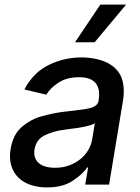

<svg xmlns="http://www.w3.org/2000/svg" viewBox="-20 -802 609 834"><path d="M25.9 -154.1Q31.2 -185.4 42.8 -209Q54.3 -232.6 72.8 -248.9Q111.2 -282.7 159.4 -296.5Q185 -303.6 210.4 -308.9Q235.8 -314.3 262.4 -317.1Q299.7 -321.7 326.2 -324.8Q352.6 -327.8 370.2 -332.2Q387.8 -336.6 397 -344.5Q406.2 -352.3 408.7 -366.5V-369Q416.2 -415.1 395.4 -440.9Q374.6 -466.6 323.5 -466.6Q270.2 -466.6 234.4 -443.2Q198.2 -419.7 181.1 -390.6L85.9 -413.4Q124.6 -487.2 192.5 -520.2Q258.5 -552.6 334.5 -552.6Q350.5 -552.6 367.7 -550.8Q384.9 -549 402.2 -544.9Q419.4 -540.8 435.9 -534.1Q452.4 -527.3 466.6 -517Q481.2 -506.7 492.2 -492.5Q503.2 -478.3 509.6 -459.3Q516 -440.3 517.4 -416.2Q518.8 -392 513.8 -362.2L453.8 0H350.1L362.9 -74.6H358.7Q338.4 -44.4 294.7 -16Q251.8 12.1 183.2 12.1Q144.5 12.1 112.6 1.1Q80.6 -9.9 59.3 -31.1Q38 -52.2 28.8 -83.3Q19.5 -114.3 25.9 -154.1ZM219.5 -73.2Q252.5 -73.2 280.4 -83.5Q308.2 -93.8 329.2 -110.8Q350.1 -127.8 363.3 -150.2Q376.4 -172.6 380.3 -196.7L392 -267Q386.4 -262.4 374.5 -258.7Q362.6 -255 349.1 -252Q335.6 -248.9 322.8 -247.2Q310 -245.4 302.6 -244.3Q287.6 -242.5 276.5 -240.9Q265.3 -239.3 256.4 -237.9Q233 -235.1 212.4 -229Q191.8 -223 173.3 -213.8Q136.7 -195 130 -152.7Q126.8 -133.2 131.9 -118.3Q137.1 -103.3 149 -93.2Q160.9 -83.1 179 -78.1Q197.1 -73.2 219.5 -73.2ZM415.8 -782H527.7L391 -618.3H305.8Z"/></svg>

Font: Inter P Medium
Style: Italic
Weight: 500
Italic angle: 9.39999°
Designer: Rasmus Andersson
Foundry: rsms
Version: Version 3.018;git-588b23468